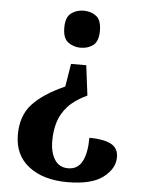

<svg xmlns="http://www.w3.org/2000/svg" viewBox="-53 -582 601 816"><g transform="rotate(5 248.0 -174.0)"><path d="M318 -182Q265 -157 236.5 -125.5Q208 -94 197 -57Q186 -20 186 22Q186 72 205.5 102.5Q225 133 263 133Q304 133 323 97Q342 61 342 -4Q400 -4 433 12Q466 28 466 69Q466 117 417 154.5Q368 192 265 192Q162 192 100 144Q38 96 38 9Q38 -72 83.5 -121.5Q129 -171 221 -212L237 -310H302ZM271 -540Q303 -540 325 -523Q347 -506 347 -461Q347 -416 325 -399Q303 -382 271 -382Q241 -382 218 -399Q195 -416 195 -461Q195 -506 218 -523Q241 -540 271 -540Z"/></g></svg>

Font: Noto Serif Lao SemiCondensed
Style: Bold
Weight: 700
Width: 4
Designer: Monotype Design Team
Foundry: Monotype Imaging Inc.
Version: Version 2.003; ttfautohint (v1.8.4.7-5d5b)